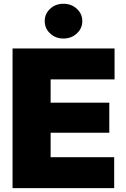

<svg xmlns="http://www.w3.org/2000/svg" viewBox="-20 -980 656 1000"><path d="M45.4 0V-727.5H576.7V-566.4H243.7V-445.3H549.3V-288.6H243.7V-161.1H574.7V0ZM310.5 -779.3Q269.5 -779.3 241.2 -805.7Q212.9 -832 212.9 -870.1Q212.9 -908.2 241.2 -934.3Q269.5 -960.4 310.5 -960.4Q351.6 -960.4 380.1 -934.3Q408.7 -908.2 408.7 -870.1Q408.7 -832 380.1 -805.7Q351.6 -779.3 310.5 -779.3Z"/></svg>

Font: Inter 17pt Black
Style: Regular
Weight: 900
Version: Version 4.001;git-66647c0bb